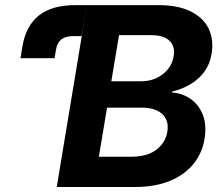

<svg xmlns="http://www.w3.org/2000/svg" viewBox="-20 -748 885 768"><path d="M62 -515.1 69.8 -563Q83.5 -644.5 135.5 -686Q187.5 -727.5 282.2 -727.5H327.6L306.6 -603.5H272Q242.2 -603.5 225.3 -590.3Q208.5 -577.1 204.1 -549.8L198.2 -515.1ZM207 0 327.6 -727.5H613.3Q692.4 -727.5 742.9 -702.4Q793.5 -677.2 814.7 -633.1Q835.9 -588.9 826.2 -531.7Q819.8 -491.7 797.4 -461.2Q774.9 -430.7 741.5 -410.9Q708 -391.1 668.5 -381.8V-377.9Q710 -375 742.7 -352.1Q775.4 -329.1 791.3 -288.8Q807.1 -248.5 798.3 -192.9Q789.1 -136.2 754.2 -92.8Q719.2 -49.3 660.2 -24.7Q601.1 0 518.6 0ZM375.5 -121.1H504.9Q568.4 -121.1 605.2 -148.9Q642.1 -176.8 649.4 -221.7Q654.3 -251 643.6 -272.5Q632.8 -293.9 608.4 -305.7Q584 -317.4 546.9 -317.4H408.2ZM425.3 -422.9H545.4Q577.6 -422.9 605 -435.3Q632.3 -447.8 651.1 -470.5Q669.9 -493.2 674.8 -523.9Q681.2 -562 658.2 -584.7Q635.3 -607.4 584 -607.4H456.1Z"/></svg>

Font: Inter 20pt
Style: Bold Italic
Weight: 700
Italic angle: -9.3988°
Version: Version 4.001;git-66647c0bb